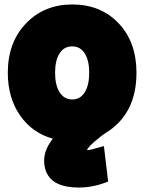

<svg xmlns="http://www.w3.org/2000/svg" viewBox="-20 -590 647 861"><path d="M456 5Q435 18 404.5 44.5Q374 71 370 83Q380 83 392 80Q438 67 446 65L465 224Q400 251 333 251Q216 251 187 180Q178 158 178 130Q178 81 217 32Q124 6 69.5 -73Q15 -152 15 -264Q15 -400 96.5 -485Q178 -570 304 -570Q432 -570 512 -485.5Q592 -401 592 -264Q592 -80 456 5ZM380 -264Q380 -319 360 -350.5Q340 -382 304 -382Q267 -382 247 -350.5Q227 -319 227 -264Q227 -208 247.5 -176Q268 -144 304 -144Q340 -144 360 -176Q380 -208 380 -264Z"/></svg>

Font: Repo
Style: ExtraBlack
Weight: 1000
Designer: Stefan Peev
Foundry: Context Ltd
Version: Version 001.000